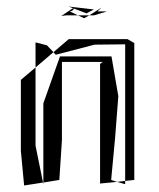

<svg xmlns="http://www.w3.org/2000/svg" viewBox="-20 -567 489 589"><path d="M333 -143 343 -272 322 -394H164L113 -250V-7L162 -15L170 -137V-377H295L287 -371V-377V-4L339 -9L321 -15ZM371 -447H191L144 -407L151 -399L270 -430L362 -431H364V-12L392 -15V-435ZM89 -360 44 -322V-104L54 2L112 -7L89 -120ZM89 -360 144 -407 124 -428 89 -437ZM364 -2V-12L339 -9ZM113 -1V-7H112ZM268 -538 190 -547 204 -542 168 -518 183 -520H219L194 -532L199 -533L205 -537L206 -541L248 -525L246 -527H247ZM254 -520H269L308 -532H279L292 -544ZM238 -511 254 -520H219Z"/></svg>

Font: Quebrada
Style: Regular
Weight: 400
Designer: deFharo
Foundry: deFharo
Version: Version 1.034 2012